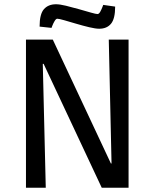

<svg xmlns="http://www.w3.org/2000/svg" viewBox="-20 -882 725 902"><path d="M102 0V-696H228L501 -114H504L491 -696H584V0H458L185 -582H181L195 0ZM446 -747Q429 -747 399.5 -754Q370 -761 338 -770.5Q306 -780 281.5 -787Q257 -794 249 -794Q243 -794 236.5 -783Q230 -772 226 -761.5Q222 -751 222 -751L166 -757Q166 -816 186.5 -839Q207 -862 243 -862Q261 -862 290 -855Q319 -848 350.5 -839Q382 -830 406.5 -823Q431 -816 438 -816Q445 -816 451 -827Q457 -838 461 -848.5Q465 -859 465 -859L521 -851Q521 -794 501.5 -770.5Q482 -747 446 -747Z"/></svg>

Font: Ruda Medium
Style: Regular
Weight: 500
Version: Version 2.001